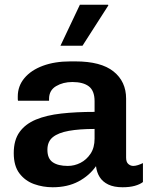

<svg xmlns="http://www.w3.org/2000/svg" viewBox="-20 -780 648 810"><path d="M202 10Q161 10 123.5 -3.5Q86 -17 62 -48.5Q38 -80 38 -134Q38 -189 62.5 -223Q87 -257 131.5 -275.5Q176 -294 238.5 -301Q301 -308 379 -308V-353Q379 -397 355 -415.5Q331 -434 285 -434Q246 -434 216.5 -416.5Q187 -399 187 -363V-355H56Q55 -358 55 -363.5Q55 -369 55 -373Q55 -417 83 -450.5Q111 -484 161 -502.5Q211 -521 277 -521H298Q406 -521 459 -478.5Q512 -436 512 -364V-115Q512 -96 521.5 -88Q531 -80 542 -80Q551 -80 562 -83.5Q573 -87 583 -92V-12Q570 -2 548.5 4Q527 10 497 10Q461 10 437 -1.5Q413 -13 400.5 -33Q388 -53 385 -79Q357 -39 311 -14.5Q265 10 202 10ZM266 -80Q294 -80 319.5 -93Q345 -106 362 -131.5Q379 -157 379 -195V-236Q315 -236 270.5 -228Q226 -220 203 -201.5Q180 -183 180 -148Q180 -111 202.5 -95.5Q225 -80 266 -80ZM235 -587 317 -760H436L437 -757L328 -587Z"/></svg>

Font: Chivo SemiBold
Style: Regular
Weight: 600
Designer: Hector Gatti
Foundry: Omnibus-Type
Version: Version 2.002